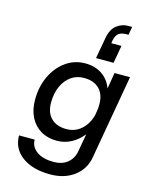

<svg xmlns="http://www.w3.org/2000/svg" viewBox="-144 -886 896 1173"><g transform="rotate(15 304.5 -300.0)"><path d="M489 -559H378L402 -692Q412 -749 444.5 -774.5Q477 -800 517 -800H542L533 -748H519Q490 -748 472 -735.5Q454 -723 447 -686L445 -671H509ZM609 -500 516 31Q503 108 442 154Q381 200 290 200Q179 200 112.5 151Q46 102 46 19H145Q145 65 184.5 93Q224 121 291 121Q345 121 379 93Q413 65 421 18L441 -94Q409 -54 367 -31.5Q325 -9 276 -9Q218 -9 174.5 -35Q131 -61 107.5 -108Q84 -155 84 -218Q84 -300 115.5 -366.5Q147 -433 201.5 -472Q256 -511 324 -511Q386 -511 430 -481.5Q474 -452 494 -398L511 -500ZM183 -225Q183 -162 218 -127.5Q253 -93 315 -93Q369 -93 408 -127.5Q447 -162 463 -220L470 -263Q471 -277 471 -291Q471 -354 436.5 -388.5Q402 -423 340 -423Q293 -423 258 -398Q223 -373 203 -328.5Q183 -284 183 -225Z"/></g></svg>

Font: Overused Grotesk Medium
Style: Italic
Weight: 500
Italic angle: -10°
Version: Version 0.003